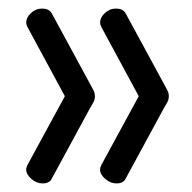

<svg xmlns="http://www.w3.org/2000/svg" viewBox="-20 -501 448 447"><path d="M303 -277 216 -438Q213 -444 213 -449Q213 -460 224 -470.5Q235 -481 250 -481Q267 -481 273 -469L362 -305Q367 -296 370 -290Q373 -284 373 -277Q373 -270 370 -264Q367 -258 362 -250L273 -86Q268 -74 251 -74Q237 -74 225 -84.5Q213 -95 213 -106Q213 -111 216 -117ZM131 -277 44 -438Q41 -444 41 -449Q41 -460 52 -470.5Q63 -481 78 -481Q95 -481 101 -469L190 -305Q195 -296 198 -290Q201 -284 201 -277Q201 -270 198 -264Q195 -258 190 -250L101 -86Q96 -74 79 -74Q65 -74 53 -84.5Q41 -95 41 -106Q41 -111 44 -117Z"/></svg>

Font: AkaAcidDosis
Style: Regular
Weight: 400
Designer: Edgar Tolentino, Pablo Impallari, Igino Marini, Aka-Acid
Foundry: Edgar Tolentino, Pablo Impallari, Igino Marini, Cyberella
Version: Version 1.007